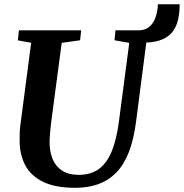

<svg xmlns="http://www.w3.org/2000/svg" viewBox="-20 -888 879 918"><path d="M340.5 10Q244.5 10 186.2 -18.5Q128 -47 101.5 -96.5Q75 -146 74 -209.5Q74 -228.5 74.2 -248.8Q74.5 -269 77.5 -290.5L129 -683.5L65.5 -695L70.5 -743H368L363 -695.5L275 -683L224.5 -302Q221 -273.5 219 -248.8Q217 -224 217 -205.5Q217.5 -161 232.2 -126.2Q247 -91.5 277.5 -71.8Q308 -52 356.5 -52Q414.5 -52 453 -80.2Q491.5 -108.5 514.5 -165.2Q537.5 -222 548.5 -306.5L598 -683L527.5 -695.5L532 -743H643Q674 -743 693.8 -759.8Q713.5 -776.5 723.5 -804.5Q733.5 -832.5 735 -867.5H839Q839 -830 832.2 -797.5Q825.5 -765 808 -740.2Q790.5 -715.5 759.2 -701Q728 -686.5 679.5 -684.5L630.5 -306Q619.5 -220.5 595.8 -160Q572 -99.5 535.2 -62.2Q498.5 -25 449.8 -7.5Q401 10 340.5 10Z"/></svg>

Font: Merriweather 24pt
Style: Bold Italic
Weight: 700
Italic angle: -7.8°
Designer: Eben Sorkin
Foundry: Eben Sorkin
Version: Version 2.101